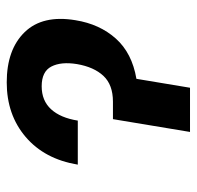

<svg xmlns="http://www.w3.org/2000/svg" viewBox="-27 -566 593 579"><g transform="rotate(-90 269.5 -276.5)"><path d="M62.5 -338.4Q79.1 -438.5 146 -495.6Q212.9 -552.7 310.5 -552.7Q409.7 -552.7 462.2 -498.5Q514.6 -444.3 498 -345.2Q486.3 -272.5 442.6 -223.6Q398.9 -174.8 321.3 -161.6L294.4 0H161.1L199.7 -232.4H252.4Q303.2 -232.4 330.1 -261Q356.9 -289.6 365.7 -340.8Q373.5 -388.7 358.4 -418Q343.3 -447.3 298.8 -447.3Q255.4 -447.3 229.5 -418.9Q203.6 -390.6 195.3 -338.4Z"/></g></svg>

Font: Inter Display Semi Bold
Style: Italic
Weight: 600
Italic angle: -9.39999°
Designer: Rasmus Andersson
Foundry: rsms
Version: Version 4.000;git-4fc901f